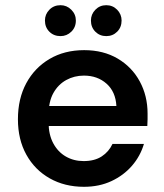

<svg xmlns="http://www.w3.org/2000/svg" viewBox="-20 -707 632 739"><path d="M303 12Q229 12 171.5 -20.5Q114 -53 81.5 -111.5Q49 -170 49 -248Q49 -327 81 -386.5Q113 -446 170.5 -480Q228 -514 304 -514Q378 -514 433 -481.5Q488 -449 518 -393.5Q548 -338 548 -270Q548 -260 548 -248Q548 -236 547 -222H136V-299H428Q425 -354 390 -385Q355 -416 303 -416Q266 -416 235 -399Q204 -382 185.5 -349Q167 -316 167 -265V-236Q167 -189 185 -155.5Q203 -122 233.5 -104.5Q264 -87 302 -87Q344 -87 371.5 -105Q399 -123 413 -153H534Q520 -106 488 -69Q456 -32 409 -10Q362 12 303 12ZM213 -568Q187 -568 170 -585Q153 -602 153 -628Q153 -652 170 -669.5Q187 -687 213 -687Q237 -687 254.5 -669.5Q272 -652 272 -628Q272 -602 254.5 -585Q237 -568 213 -568ZM389 -568Q364 -568 347 -585Q330 -602 330 -628Q330 -652 347 -669.5Q364 -687 389 -687Q414 -687 431 -669.5Q448 -652 448 -628Q448 -602 431 -585Q414 -568 389 -568Z"/></svg>

Font: DM Sans 16pt SemiBold
Style: Regular
Weight: 600
Version: Version 4.004;gftools[0.9.30]